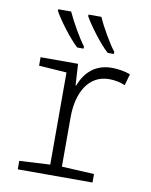

<svg xmlns="http://www.w3.org/2000/svg" viewBox="-86 -829 701 893"><g transform="rotate(10 265.0 -383.0)"><path d="M378 -606H407V-616C382 -648 338 -723 320 -766H259V-758C282 -717 341 -638 378 -606ZM234 -606H264V-616C238 -650 199 -718 177 -766H116V-758C139 -716 198 -638 234 -606ZM60 0H413V-40L260 -48V-281C260 -403 313 -487 406 -487C431 -487 460 -482 482 -472L497 -526C473 -535 440 -541 410 -541C331 -541 284 -495 260 -431H257L251 -532H74V-492L205 -483V-48L60 -40Z"/></g></svg>

Font: Noto Sans Mono Condensed Light
Style: Regular
Weight: 300
Width: 3
Designer: Monotype Design Team
Foundry: Monotype Imaging Inc.
Version: Version 2.014